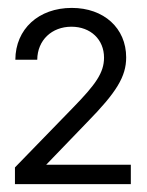

<svg xmlns="http://www.w3.org/2000/svg" viewBox="-20 -827 369 483"><path d="M17.6 -363.8H309.1V-412.6H96.2L199.7 -520C272.9 -594.7 297.4 -634.3 297.4 -682.6C297.4 -756.3 241.2 -807.1 160.6 -807.1C77.1 -807.1 19 -753.9 18.6 -676.8H73.7C74.2 -726.1 110.4 -759.8 159.7 -759.8C208 -759.8 241.7 -727.5 241.7 -682.1C241.7 -644 220.7 -614.7 164.1 -556.6L17.6 -405.8Z"/></svg>

Font: Guggenheim Sans Display Light
Style: Regular
Weight: 300
Designer: Modified by Tom Baber under direction of Pentagram Design 2023
Foundry: rsms
Version: Version 1.001;Glyphs 3.1.2 (3151)